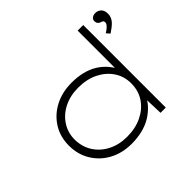

<svg xmlns="http://www.w3.org/2000/svg" viewBox="-163 -973 1217 1217"><g transform="rotate(-45 445.5 -365.0)"><path d="M392 10Q307 10 241.5 -25.5Q176 -61 138.5 -123Q101 -185 101 -263Q101 -342 139 -403Q177 -464 243.5 -499Q310 -534 396 -534Q448 -534 492 -523Q536 -512 570.5 -491Q605 -470 632 -438.5Q659 -407 676 -368L656 -383V-740H706V0H659L654 -146L675 -158Q661 -118 633 -87Q605 -56 569 -34Q533 -12 487.5 -1Q442 10 392 10ZM401 -42Q477 -42 535 -70Q593 -98 626.5 -147.5Q660 -197 660 -264Q660 -326 627.5 -375Q595 -424 537.5 -453Q480 -482 402 -482Q331 -482 275 -454Q219 -426 186.5 -376.5Q154 -327 154 -264Q155 -199 187 -149Q219 -99 275 -70.5Q331 -42 401 -42ZM790 -579 770 -602Q785 -611 795.5 -620Q806 -629 811.5 -637Q817 -645 817 -651Q817 -665 809.5 -669Q802 -673 794 -675Q787 -677 780 -685.5Q773 -694 773 -707Q773 -723 785 -731.5Q797 -740 813 -740Q836 -740 852 -725Q868 -710 868 -679Q868 -663 862 -648.5Q856 -634 844.5 -622Q833 -610 819.5 -600Q806 -590 790 -579Z"/></g></svg>

Font: Lexend Tera ExtraLight
Style: Regular
Weight: 250
Designer: Bonnie Shaver-Troup, Thomas Jockin
Foundry: Lexend
Version: Version 1.007